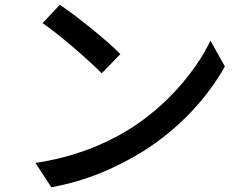

<svg xmlns="http://www.w3.org/2000/svg" viewBox="-20 -765 1040 812"><path d="M233 -745 160 -667C234 -617 358 -508 410 -455L489 -536C433 -594 303 -698 233 -745ZM130 -76 197 27C352 -1 479 -60 580 -122C736 -218 859 -354 931 -484L870 -593C809 -465 684 -315 523 -216C427 -157 297 -101 130 -76Z"/></svg>

Font: Noto Sans JP Medium
Style: Regular
Weight: 500
Designer: Ryoko NISHIZUKA 西塚涼子 (kana, bopomofo & ideographs); Paul D. Hunt (Latin, Greek & Cyrillic); Sandoll Communications 산돌커뮤니
Foundry: Adobe
Version: Version 2.004;hotconv 1.0.118;makeotfexe 2.5.65603